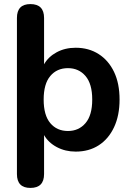

<svg xmlns="http://www.w3.org/2000/svg" viewBox="-20 -733 643 941"><path d="M313 -91Q366 -91 399 -129.5Q432 -168 432 -245Q432 -322 399 -360.5Q366 -399 313 -399Q259 -399 226.5 -360.5Q194 -322 194 -245Q194 -168 226.5 -129.5Q259 -91 313 -91ZM129 188Q63 188 63 120V-645Q63 -713 129 -713Q196 -713 196 -645V-418Q217 -455 258 -477Q299 -499 351 -499Q415 -499 463.5 -468Q512 -437 539 -380.5Q566 -324 566 -245Q566 -167 539 -109.5Q512 -52 464 -21Q416 10 351 10Q300 10 258.5 -12Q217 -34 196 -71V120Q196 188 129 188Z"/></svg>

Font: Chiron GoRound TC SB
Style: Regular
Weight: 500
Designer: Ryoko NISHIZUKA 西塚涼子 (kana, bopomofo & ideographs); Paul D. Hunt (Latin, Greek & Cyrillic); Sandoll Communications 산돌커뮤니
Foundry: Adobe
Version: Version 1.000;hotconv 1.1.1;makeotfexe 2.6.0